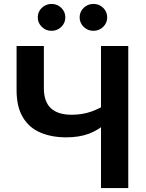

<svg xmlns="http://www.w3.org/2000/svg" viewBox="-20 -963 746 983"><path d="M320.3 -259.8Q243.2 -259.8 185.8 -284.7Q128.4 -309.6 96.7 -363Q64.9 -416.5 64.9 -501.5V-727.5H204.6V-510.7Q204.6 -442.9 240.2 -409.2Q275.9 -375.5 346.7 -375.5Q401.4 -375.5 447.5 -391.8Q493.7 -408.2 528.8 -433.1V-336.9Q484.4 -296.4 434.3 -278.1Q384.3 -259.8 320.3 -259.8ZM497.1 0V-727.5H636.7V0ZM458.5 -805.2Q429.2 -805.2 408.4 -825.4Q387.7 -845.7 387.7 -874Q387.7 -902.8 408.4 -922.9Q429.2 -942.9 458.5 -942.9Q487.8 -942.9 508.3 -922.9Q528.8 -902.8 528.8 -874Q528.8 -845.7 508.3 -825.4Q487.8 -805.2 458.5 -805.2ZM244.1 -805.2Q214.8 -805.2 194.1 -825.4Q173.3 -845.7 173.3 -874Q173.3 -902.8 194.1 -922.9Q214.8 -942.9 244.1 -942.9Q272.9 -942.9 293.7 -922.9Q314.5 -902.8 314.5 -874Q314.5 -845.7 293.7 -825.4Q272.9 -805.2 244.1 -805.2Z"/></svg>

Font: Inter Cardless
Style: Bold
Weight: 700
Designer: Rasmus Andersson
Foundry: rsms
Version: Version 4.001;git-9221beed3